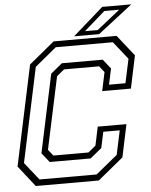

<svg xmlns="http://www.w3.org/2000/svg" viewBox="-57 -895 741 943"><g transform="rotate(-5 313.0 -424.0)"><path d="M81 0 0 -103 105 -597 230 -700H540.5L622 -597L588 -436H446.5L466 -528L442 -558.5H269L232 -528L156 -172L180 -141.5H353L390 -172L409.5 -264H551L517 -103L391.5 0ZM102 -30.5H383.5L490 -117.5L515.5 -236.5H434.5L417.5 -157.5L361 -111.5H159.5L122.5 -157.5L204.5 -543L261 -589.5H462.5L499.5 -543L482.5 -464.5H563.5L589 -583L519.5 -670.5H238L132 -583L33 -117.5ZM332.5 -716 482.5 -848H626L456 -716ZM388 -736.5H450.5L564.5 -827H491Z"/></g></svg>

Font: Tourney Thin Light
Style: Italic
Weight: 300
Italic angle: -12°
Version: Version 1.015